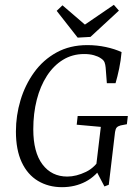

<svg xmlns="http://www.w3.org/2000/svg" viewBox="-20 -766 568 796"><path d="M237 10Q181 10 137.5 -16Q94 -42 70 -93.5Q46 -145 46 -221Q46 -287 65 -350.5Q84 -414 121.5 -466Q159 -518 214.5 -548.5Q270 -579 342 -579Q382 -579 419 -571Q456 -563 484 -550Q481 -515 474 -481.5Q467 -448 459 -421H423L418 -486Q417 -498 413.5 -507.5Q410 -517 397 -525Q387 -532 369.5 -537Q352 -542 329 -542Q280 -542 241 -518Q202 -494 174.5 -451.5Q147 -409 132.5 -352.5Q118 -296 118 -230Q118 -135 156 -84.5Q194 -34 259 -34Q296 -34 336.5 -53.5Q377 -73 402 -120L410 -85Q379 -36 335 -13Q291 10 237 10ZM413 7 380 -56H376L398 -240L298 -249L302 -285H510L506 -251L480 -246Q469 -243 464 -237.5Q459 -232 457 -219L431 0ZM473 -722 355 -613 302 -610 215 -721 239 -744 332 -664 452 -746Z"/></svg>

Font: Rasa Light
Style: Italic
Weight: 300
Italic angle: -7.10001°
Designer: Anna Giedrys (Yrsa+Rasa design), David Brezina (Yrsa art-direction, Rasa art-direction, design)
Foundry: Rosetta Type Foundry
Version: Version 2.004